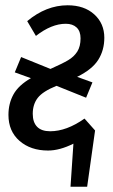

<svg xmlns="http://www.w3.org/2000/svg" viewBox="-20 -558 428 727"><path d="M300 -109 340 -64 310 149H247L258 -14Q206 12 162 12Q96 12 54 -24.5Q12 -61 12 -123Q12 -166 31 -200.5Q50 -235 97 -262L36 -284L60 -342L171 -297Q216 -317 238 -330Q260 -343 272.5 -362.5Q285 -382 285 -413Q285 -440 270 -454Q255 -468 229 -468Q175 -468 116 -422L83 -478Q155 -538 236 -538Q299 -538 337 -503.5Q375 -469 375 -415Q375 -368 352 -331.5Q329 -295 272 -267L330 -246L306 -188L194 -233Q142 -212 123 -187.5Q104 -163 104 -127Q104 -95 120.5 -78Q137 -61 170 -61Q232 -61 300 -109Z"/></svg>

Font: Fira Sans Compressed
Style: Italic
Weight: 400
Width: 1
Italic angle: -8°
Designer: bBox Type GmbH & Carrois Corporate GbR & Edenspiekermann AG
Foundry: bBox Type GmbH & Carrois Corporate GbR & Edenspiekermann AG
Version: Version 4.301